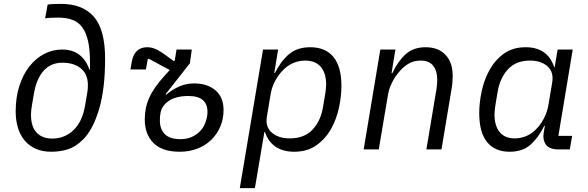

<svg xmlns="http://www.w3.org/2000/svg" viewBox="-20 -772 3040 992"><path d="M245 12Q199 12 164.5 -3.5Q130 -19 107 -46.5Q84 -74 72.5 -112.5Q61 -151 61 -196Q61 -269 80 -328Q99 -387 132 -429Q165 -471 208.5 -493.5Q252 -516 301 -516Q355 -516 390 -489Q425 -462 442 -412H445V-448Q445 -515 435 -559.5Q425 -604 405 -631Q385 -658 354 -669.5Q323 -681 280 -681Q256 -681 240 -680Q224 -679 213 -677L226 -748Q234 -750 253 -751Q272 -752 295 -752Q407 -752 465 -685.5Q523 -619 523 -469Q523 -311 491.5 -206.5Q460 -102 410 -52Q372 -14 332 -1Q292 12 245 12ZM250 -56Q314 -56 360 -100Q406 -144 420 -229L429 -282Q431 -291 432.5 -304.5Q434 -318 434 -335Q434 -358 426.5 -378.5Q419 -399 402.5 -414.5Q386 -430 361 -439Q336 -448 302 -448Q242 -448 205 -406Q168 -364 155 -287L146 -234Q143 -216 141.5 -204Q140 -192 140 -181Q140 -117 169.5 -86.5Q199 -56 250 -56Z M909 12Q818 12 773 -33Q728 -78 728 -155Q728 -183 733 -210Q738 -237 750 -264.5Q762 -292 782.5 -321.5Q803 -351 835 -386L857 -410L748 -469L743 -465L734 -413H654L660 -449Q667 -490 687.5 -509Q708 -528 740 -528Q753 -528 765.5 -525Q778 -522 793.5 -514Q809 -506 829 -492Q849 -478 878 -456L883 -460L892 -516H971L961 -445L836 -286L839 -283Q874 -312 909 -326.5Q944 -341 983 -341Q1051 -341 1093 -305.5Q1135 -270 1135 -204Q1135 -157 1118 -117.5Q1101 -78 1071 -49Q1041 -20 999.5 -4Q958 12 909 12ZM913 -53Q964 -53 1002 -83.5Q1040 -114 1050 -172Q1051 -177 1051.5 -182.5Q1052 -188 1052 -193Q1052 -234 1028 -255Q1004 -276 953 -276Q890 -276 852.5 -251Q815 -226 809 -187Q806 -169 806 -149Q806 -105 831.5 -79Q857 -53 913 -53Z M1339 -516H1417L1397 -394H1400Q1430 -455 1472.5 -491.5Q1515 -528 1583 -528Q1661 -528 1702.5 -478Q1744 -428 1744 -328Q1744 -276 1731.5 -216.5Q1719 -157 1690.5 -106Q1662 -55 1615 -21.5Q1568 12 1500 12Q1443 12 1404.5 -13.5Q1366 -39 1349 -90H1346L1297 200H1219ZM1477 -57Q1552 -57 1594.5 -102Q1637 -147 1649 -219L1661 -291Q1663 -305 1664 -315.5Q1665 -326 1665 -336Q1665 -394 1637.5 -426.5Q1610 -459 1556 -459Q1524 -459 1493 -445.5Q1462 -432 1435 -402Q1415 -380 1399.5 -350Q1384 -320 1378 -284L1359 -170Q1350 -116 1384.5 -86.5Q1419 -57 1477 -57Z M1859 0 1945 -516H2023L2003 -394H2007Q2036 -456 2076 -492Q2116 -528 2179 -528Q2244 -528 2281.5 -489Q2319 -450 2319 -379Q2319 -364 2317.5 -346.5Q2316 -329 2313 -312L2261 0H2183L2234 -305Q2237 -323 2238 -337.5Q2239 -352 2239 -360Q2239 -406 2218 -432.5Q2197 -459 2153 -459Q2119 -459 2092.5 -444Q2066 -429 2044 -403Q2040 -398 2031.5 -387.5Q2023 -377 2014 -361.5Q2005 -346 1997 -326.5Q1989 -307 1985 -285L1937 0Z M2613 12Q2537 12 2496.5 -38Q2456 -88 2456 -188Q2456 -240 2468.5 -299.5Q2481 -359 2509 -410Q2537 -461 2583 -494.5Q2629 -528 2696 -528Q2752 -528 2789 -502.5Q2826 -477 2843 -426H2846L2861 -516H2939L2865 -70H2936L2924 0H2866Q2818 0 2800.5 -25Q2783 -50 2789 -85L2795 -122H2792Q2762 -61 2721 -24.5Q2680 12 2613 12ZM2640 -57Q2672 -57 2702.5 -70.5Q2733 -84 2759 -114Q2779 -137 2793.5 -167Q2808 -197 2814 -232L2833 -346Q2842 -400 2808.5 -429.5Q2775 -459 2718 -459Q2646 -459 2604.5 -414Q2563 -369 2551 -297L2539 -225Q2537 -211 2536 -200.5Q2535 -190 2535 -180Q2535 -122 2561.5 -89.5Q2588 -57 2640 -57Z"/></svg>

Font: IBM Plex Mono
Style: Italic
Weight: 400
Italic angle: -9°
Monospace: yes
Designer: Mike Abbink, Paul van der Laan, Pieter van Rosmalen
Foundry: Bold Monday
Version: Version 2.3